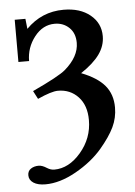

<svg xmlns="http://www.w3.org/2000/svg" viewBox="-51 -492 541 768"><g transform="rotate(-5 219.5 -108.5)"><path d="M100.6 236.3Q70.3 236.3 52.7 224.9Q35.2 213.4 35.2 194.3Q35.2 177.2 48.1 168.5Q61 159.7 79.6 159.7Q93.8 159.7 111.8 171.4Q126.5 180.7 140.6 180.7Q199.7 180.7 247.8 124.3Q295.9 67.9 295.9 -4.9Q295.9 -64 263.9 -98.1Q231.9 -132.3 182.6 -132.3Q156.7 -132.3 100.6 -106.9L83.5 -139.6Q190.9 -189.5 217.3 -212.4Q274.4 -261.7 274.4 -316.9Q274.4 -355.5 251 -377.9Q227.5 -400.4 192.9 -400.4Q145 -400.4 111.6 -357.7Q78.1 -314.9 78.1 -260.7H35.2V-430.2H78.1L82.5 -389.6Q145 -453.1 232.9 -453.1Q299.3 -453.1 339.8 -419.9Q380.4 -386.7 380.4 -334.5Q380.4 -295.4 356 -261.5Q331.5 -227.5 281.2 -194.3Q345.2 -169.4 374.8 -134Q404.3 -98.6 404.3 -45.9Q404.3 -4.4 386.7 32.5Q369.1 69.3 330.6 114.7Q288.6 163.6 223.6 200Q158.7 236.3 100.6 236.3Z"/></g></svg>

Font: Elstob 10pt Medium
Style: Regular
Weight: 500
Designer: Peter S. Baker
Version: Version 1.015